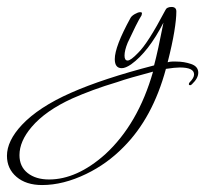

<svg xmlns="http://www.w3.org/2000/svg" viewBox="-329 -198 599 552"><path d="M-208 334Q-254 334 -281.5 310.5Q-309 287 -309 250Q-309 207 -266 161Q-218 110 -125.5 69Q-33 28 114 -10Q125 -51 141 -133Q98 -49 48 -13Q32 -2 21 -2Q1 -2 1 -28Q1 -64 46 -146Q49 -152 58.5 -157.5Q68 -163 74 -163Q80 -163 79 -159L78 -154Q71 -143 61 -123Q51 -103 38 -75Q29 -53 29 -38Q29 -24 38 -24Q47 -24 68 -46Q96 -73 146 -168Q150 -178 164 -178Q178 -178 178 -165Q178 -143 172 -106.5Q166 -70 153 -19Q160 -21 166 -21Q172 -21 178 -21Q200 -21 220.5 -14Q241 -7 241 11Q241 27 223 44Q220 47 218 47Q214 47 214 44Q214 41 216 39Q229 26 229 16Q229 -4 188 -4Q181 -4 171 -3Q161 -2 148 0Q110 141 26 225Q-21 273 -81 302Q-147 334 -208 334ZM-188 318Q-108 318 -27 246Q68 159 111 8Q77 17 51 24.5Q25 32 8 38Q-29 49 -61.5 61Q-94 73 -121 85Q-198 120 -238 167Q-273 208 -273 248Q-273 281 -249.5 299.5Q-226 318 -188 318Z"/></svg>

Font: Passions Conflict
Style: Regular
Weight: 400
Designer: Robert E. Leuschke
Foundry: Robert E. Leuschke
Version: Version 1.010; ttfautohint (v1.8.3)